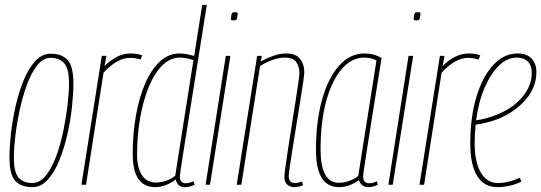

<svg xmlns="http://www.w3.org/2000/svg" viewBox="-20 -760 2227 790"><path d="M113 10Q67 10 43 -15.5Q19 -41 19 -114Q19 -155 25 -210Q31 -265 44 -322.5Q57 -380 77 -429Q97 -478 125 -508.5Q153 -539 189 -539Q234 -539 258 -513.5Q282 -488 282 -415Q282 -374 276 -318.5Q270 -263 257 -206Q244 -149 224 -100Q204 -51 176.5 -20.5Q149 10 113 10ZM113 -7Q144 -7 168.5 -37.5Q193 -68 211 -116.5Q229 -165 240.5 -221Q252 -277 258 -328.5Q264 -380 264 -416Q264 -478 244 -500Q224 -522 188 -522Q158 -522 133.5 -491.5Q109 -461 91 -412Q73 -363 61 -307Q49 -251 43 -199.5Q37 -148 37 -113Q37 -50 57 -28.5Q77 -7 113 -7Z M418 -530 410 -488Q462 -540 517 -540Q545 -540 565 -532L558 -515Q536 -522 515 -522Q490 -522 463.5 -508Q437 -494 406 -461L334 0H315L399 -530Z M741 10Q710 10 703 -22Q688 -9 665 0.5Q642 10 619 10Q526 10 526 -126Q526 -211 539.5 -286Q553 -361 578 -418Q603 -475 638.5 -507.5Q674 -540 718 -540Q735 -540 749.5 -537Q764 -534 779 -530L812 -740H831Q803 -564 783.5 -441.5Q764 -319 751.5 -240.5Q739 -162 732 -118Q725 -74 722.5 -55.5Q720 -37 720 -35Q720 -6 744 -6Q752 -6 760.5 -8.5Q769 -11 776 -14L781 0Q761 10 741 10ZM620 -9Q643 -9 664 -16.5Q685 -24 701 -37L776 -513Q762 -517 749 -520Q736 -523 720 -523Q680 -523 647.5 -490.5Q615 -458 592 -402Q569 -346 556.5 -274Q544 -202 544 -123Q544 -70 564 -39.5Q584 -9 620 -9Z M948 -710Q952 -710 955 -709Q958 -708 958 -702Q956 -684 953.5 -680Q951 -676 940 -676Q936 -676 933 -677Q930 -678 930 -684Q932 -702 934.5 -706Q937 -710 948 -710ZM826 0 909 -530H928L844 0Z M1038 -530H1057L1053 -507Q1076 -520 1103.5 -530Q1131 -540 1158 -540Q1197 -540 1214.5 -518Q1232 -496 1232 -462Q1232 -454 1227.5 -422.5Q1223 -391 1215.5 -345Q1208 -299 1200 -249Q1192 -199 1184.5 -153Q1177 -107 1172.5 -75Q1168 -43 1168 -35Q1168 -22 1174 -14.5Q1180 -7 1195 -7Q1201 -7 1207.5 -8.5Q1214 -10 1223 -13L1227 2Q1216 7 1207.5 8.5Q1199 10 1191 10Q1174 10 1162 -0.5Q1150 -11 1150 -32Q1150 -41 1154.5 -74Q1159 -107 1166 -152.5Q1173 -198 1181 -248Q1189 -298 1196 -343Q1203 -388 1207.5 -419.5Q1212 -451 1212 -459Q1212 -486 1199 -504.5Q1186 -523 1151 -523Q1128 -523 1100.5 -513Q1073 -503 1050 -488L973 0H954Z M1495 10Q1480 10 1470 1.5Q1460 -7 1457 -19Q1441 -7 1420 1.5Q1399 10 1375 10Q1280 10 1280 -143Q1280 -258 1304.5 -347.5Q1329 -437 1374 -488.5Q1419 -540 1480 -540Q1519 -540 1550 -521Q1529 -393 1515.5 -306.5Q1502 -220 1493.5 -167Q1485 -114 1481 -86.5Q1477 -59 1475.5 -48.5Q1474 -38 1474 -36Q1474 -6 1499 -6Q1507 -6 1514.5 -8Q1522 -10 1530 -14L1535 0Q1515 10 1495 10ZM1454 -36 1529 -511Q1508 -523 1478 -523Q1427 -523 1386.5 -476.5Q1346 -430 1322.5 -345Q1299 -260 1299 -145Q1299 -8 1374 -8Q1395 -8 1416.5 -15.5Q1438 -23 1454 -36Z M1700 -710Q1704 -710 1707 -709Q1710 -708 1710 -702Q1708 -684 1705.5 -680Q1703 -676 1692 -676Q1688 -676 1685 -677Q1682 -678 1682 -684Q1684 -702 1686.5 -706Q1689 -710 1700 -710ZM1578 0 1661 -530H1680L1596 0Z M1809 -530 1801 -488Q1853 -540 1908 -540Q1936 -540 1956 -532L1949 -515Q1927 -522 1906 -522Q1881 -522 1854.5 -508Q1828 -494 1797 -461L1725 0H1706L1790 -530Z M2125 -13Q2105 -2 2078 4Q2051 10 2027 10Q1971 10 1943 -36.5Q1915 -83 1915 -169Q1915 -279 1940.5 -362.5Q1966 -446 2010 -493Q2054 -540 2109 -540Q2148 -540 2167.5 -519Q2187 -498 2187 -464Q2187 -401 2143.5 -350.5Q2100 -300 2031 -271Q2007 -262 1983 -256Q1959 -250 1937 -247Q1933 -209 1933 -170Q1933 -94 1958 -50.5Q1983 -7 2028 -7Q2073 -7 2119 -29ZM2106 -523Q2067 -523 2033 -490Q1999 -457 1974 -399Q1949 -341 1939 -265Q1984 -271 2031 -291Q2092 -316 2130 -362Q2168 -408 2168 -460Q2168 -491 2151.5 -507Q2135 -523 2106 -523Z"/></svg>

Font: Georama Condensed Thin
Style: Italic
Weight: 100
Width: 3
Italic angle: -9°
Designer: Jean-Baptiste Levee
Foundry: Production Type
Version: Version 1.000